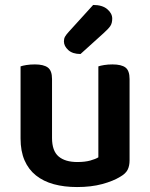

<svg xmlns="http://www.w3.org/2000/svg" viewBox="-20 -740 606 775"><path d="M503 -93Q503 -70 495 -54.5Q487 -39 466 -27Q437 -9 392.5 3Q348 15 291 15Q239 15 197 3.5Q155 -8 125 -32Q95 -56 79 -93Q63 -130 63 -181V-472Q71 -475 86.5 -477.5Q102 -480 121 -480Q156 -480 173 -467.5Q190 -455 190 -421V-183Q190 -131 216.5 -108.5Q243 -86 292 -86Q323 -86 344.5 -92Q366 -98 377 -105V-472Q385 -475 400.5 -477.5Q416 -480 434 -480Q470 -480 486.5 -467.5Q503 -455 503 -421ZM356 -720Q393 -720 413 -703Q433 -686 433 -665Q433 -646 425 -634.5Q417 -623 398 -606L305 -522Q273 -522 255.5 -538Q238 -554 238 -573Q238 -584 242.5 -592Q247 -600 257 -611Z"/></svg>

Font: Baloo Tammudu 2 SemiBold
Style: Regular
Weight: 600
Designer: Maithili Shingre, Omkar Shende and Ek Type
Foundry: Ek Type
Version: Version 1.640;hotconv 1.0.111;makeotfexe 2.5.65597; ttfautoh